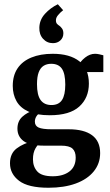

<svg xmlns="http://www.w3.org/2000/svg" viewBox="-20 -684 518 903"><path d="M451 36Q451 85 421 122Q391 159 336.5 179Q282 199 208 199Q113 199 70 166.5Q27 134 27 84Q27 38 58.5 14Q90 -10 141 -22L175 -19Q159 -7 147 13.5Q135 34 135 65Q135 100 155.5 122.5Q176 145 228 145Q277 145 306.5 122.5Q336 100 336 57Q336 29 321 15Q306 1 267 1H186Q120 1 91 -20.5Q62 -42 62 -79Q62 -114 85 -135Q108 -156 142 -166L174 -158Q158 -148 151 -136.5Q144 -125 144 -112Q144 -92 162 -84Q180 -76 224 -76H303Q375 -76 413 -48Q451 -20 451 36ZM398 -291Q398 -224 353 -183Q308 -142 214 -142Q152 -142 113.5 -159.5Q75 -177 57.5 -208.5Q40 -240 40 -280Q40 -329 62.5 -362.5Q85 -396 127.5 -413.5Q170 -431 228 -431Q308 -431 353 -396Q398 -361 398 -291ZM154 -288Q154 -237 171 -213.5Q188 -190 222 -190Q256 -190 271.5 -213.5Q287 -237 287 -286Q287 -338 271 -361Q255 -384 221 -384Q200 -384 185 -374.5Q170 -365 162 -344Q154 -323 154 -288ZM370 -345 342 -367Q358 -396 380.5 -413.5Q403 -431 427 -431Q437 -431 447.5 -428.5Q458 -426 466 -424V-345ZM165 -554Q166 -591 191.5 -619Q217 -647 252 -664L277 -636Q264 -626 253.5 -613.5Q243 -601 243 -589Q243 -577 248.5 -571.5Q254 -566 259 -563Q266 -558 272 -549.5Q278 -541 278 -527Q278 -507 264 -494Q250 -481 229 -481Q201 -481 182.5 -501.5Q164 -522 165 -554Z"/></svg>

Font: Rasa SemiBold
Style: Regular
Weight: 600
Designer: Anna Giedrys (Yrsa+Rasa design), David Brezina (Yrsa art-direction, Rasa art-direction, design)
Foundry: Rosetta Type Foundry
Version: Version 2.004